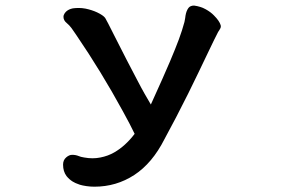

<svg xmlns="http://www.w3.org/2000/svg" viewBox="-20 -499 1040 706"><path d="M778.3 -374Q776.4 -371.1 767.1 -351.8Q757.8 -332.5 743.2 -302.2Q728.5 -272 710 -232.9Q675.3 -159.7 627.4 -67.4L585 12.2Q540 101.1 473.9 144.3Q407.7 187.5 327.1 187.5Q312 187.5 297.4 185.3Q282.7 183.1 273.4 180.2Q264.2 177.2 257.6 174.1Q251 170.9 247.1 168.5Q234.4 160.6 224.6 148.4Q211.9 131.3 211.9 106.4Q211.9 89.4 223.6 79.6Q234.4 70.3 245.1 70.3Q258.3 70.3 269 74.7Q276.4 78.1 289.6 80.1Q305.2 83 320.1 83Q335 83 349.1 80.1Q377 74.7 399.9 61.5Q440.9 38.1 475.1 -6.8Q459 -40.5 432.1 -89.4Q352.5 -235.4 260.3 -370.6Q251 -383.8 242.7 -396Q235.4 -405.8 225.6 -414.1Q213.4 -423.8 213.4 -437Q213.4 -441.4 214.8 -444.3Q217.3 -450.7 222.7 -456.1Q232.4 -465.3 248 -468.3Q258.3 -469.7 269.8 -469.7Q281.2 -469.7 294.4 -467.3Q317.9 -462.4 336.9 -453.6Q359.4 -442.9 366.7 -433.1Q373 -422.9 399.4 -369.9Q425.8 -316.9 445.3 -279.8Q464.8 -242.7 482.9 -207.8Q501 -172.9 511.7 -154.3Q527.3 -126.5 534.7 -114.7Q584 -223.1 604.7 -272.2Q625.5 -321.3 637.7 -354.2Q649.9 -387.2 658.2 -418Q660.2 -426.3 660.9 -432.4Q661.6 -438.5 662.1 -441.4Q665 -459 672.9 -469.7Q679.7 -478.5 693.4 -478.5H693.8Q718.3 -475.1 736.6 -464.8Q754.9 -454.6 766.6 -442.4Q787.1 -421.9 791.5 -406.2Q792 -404.3 792 -401.9Q792 -396 786.6 -388.4Q781.2 -380.9 778.3 -374Z"/></svg>

Font: Bakudai
Style: Bold
Weight: 700
Version: Version 1.48